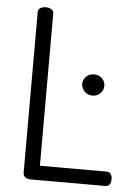

<svg xmlns="http://www.w3.org/2000/svg" viewBox="-53 -771 568 812"><g transform="rotate(5 231.5 -365.5)"><path d="M106 0Q95 0 85.5 -6.5Q76 -13 76 -26V-707Q76 -720 86 -725.5Q96 -731 109 -731Q121 -731 131.5 -725.5Q142 -720 142 -707V-61H427Q438 -61 443.5 -51.5Q449 -42 449 -31Q449 -19 443.5 -9.5Q438 0 427 0ZM337 -466Q357 -466 370.5 -453Q384 -440 384 -421Q384 -403 370.5 -389.5Q357 -376 337 -376Q317 -376 303.5 -389.5Q290 -403 290 -421Q290 -440 303.5 -453Q317 -466 337 -466Z"/></g></svg>

Font: AkaAcidDosis
Style: Regular
Weight: 400
Designer: Edgar Tolentino, Pablo Impallari, Igino Marini, Aka-Acid
Foundry: Edgar Tolentino, Pablo Impallari, Igino Marini, Cyberella
Version: Version 1.007